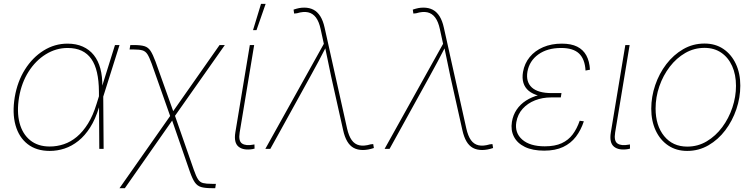

<svg xmlns="http://www.w3.org/2000/svg" viewBox="-20 -773 3916 997"><path d="M238.3 10.7Q168.9 10.7 123.5 -24.7Q78.1 -60.1 60.5 -123Q43 -186 56.6 -268.6Q70.3 -349.6 109.6 -412.1Q148.9 -474.6 206.3 -510.5Q263.7 -546.4 330.6 -546.4Q375.5 -546.4 409.9 -531Q444.3 -515.6 467.3 -486.8Q490.2 -458 501.2 -416.7Q512.2 -375.5 511.2 -323.7H517.1L516.1 -272L518.1 0H495.6L493.7 -299.3Q493.2 -354.5 483.6 -396.5Q474.1 -438.5 454.3 -466.8Q434.6 -495.1 404.1 -509.5Q373.5 -523.9 331.1 -523.9Q271 -523.9 218 -491.2Q165 -458.5 128.4 -400.9Q91.8 -343.3 79.1 -268.6Q66.4 -192.4 81.5 -134.8Q96.7 -77.1 136.7 -44.7Q176.8 -12.2 238.3 -12.2Q275.9 -12.2 311.5 -24.2Q347.2 -36.1 378.9 -62.5Q410.6 -88.9 437 -131.3Q463.4 -173.8 481.9 -234.9L577.1 -539.1H600.6L515.1 -268.1L499.5 -214.4H493.7Q475.6 -154.3 448.2 -111.3Q420.9 -68.4 387 -41.3Q353 -14.2 315.2 -1.7Q277.3 10.7 238.3 10.7Z M600.6 204.1 869.1 -178.7H886.2L986.3 108.4Q998 142.1 1008.1 157.7Q1018.1 173.3 1034.2 177.5Q1050.3 181.6 1080.6 181.6H1101.1L1097.7 204.1H1078.6Q1044.4 204.1 1024.4 198.2Q1004.4 192.4 991.7 174.1Q979 155.8 965.8 118.2L874 -147L628.4 204.1ZM866.2 -163.1 767.6 -442.4Q755.4 -476.1 745.4 -491.5Q735.4 -506.8 719.5 -511.5Q703.6 -516.1 673.3 -516.1H652.8L656.7 -539.1H675.8Q710.4 -539.1 730 -533.2Q749.5 -527.3 761.7 -508.8Q773.9 -490.2 787.6 -453.1L879.4 -195.8L1120.1 -539.1H1147.5L882.8 -163.1Z M1293 1Q1244.1 9.3 1218.8 -11.2Q1193.4 -31.7 1202.1 -85.4L1277.3 -539.1H1299.8L1224.6 -85.4Q1217.3 -40.5 1237.1 -27.6Q1256.8 -14.6 1295.4 -22Q1298.8 -22.9 1298.3 -22.7Q1297.9 -22.5 1301.3 -22.9L1301.8 -1Q1299.8 -1 1297.6 -0.5Q1295.4 0 1293 1ZM1293.9 -616.7 1335.4 -752.9H1359.4L1312 -616.7Z M1357.9 0 1661.6 -545.4 1645 -621.6Q1636.7 -660.6 1620.6 -682.1Q1604.5 -703.6 1580.1 -709Q1555.7 -714.4 1522 -704.1L1507.3 -702.6L1504.4 -723.1Q1520.5 -728.5 1533.2 -731Q1545.9 -733.4 1559.6 -733.4Q1587.4 -733.4 1608.2 -722.4Q1628.9 -711.4 1643.3 -688.5Q1657.7 -665.5 1665.5 -629.9L1782.2 -106Q1791 -66.9 1806.4 -45.4Q1821.8 -23.9 1845.9 -18.6Q1870.1 -13.2 1904.3 -23.4L1918 -24.9L1921.4 -4.4Q1905.3 1 1891.6 3.4Q1877.9 5.9 1864.3 5.9Q1836.4 5.9 1816.4 -5.1Q1796.4 -16.1 1783 -39.1Q1769.5 -62 1761.7 -97.7L1699.7 -375Q1691.4 -414.1 1683.6 -452.6Q1675.8 -491.2 1667.5 -529.8H1673.3Q1653.8 -491.2 1633.1 -452.6Q1612.3 -414.1 1590.8 -375L1383.8 0Z M1977.1 0 2280.8 -545.4 2264.2 -621.6Q2255.9 -660.6 2239.7 -682.1Q2223.6 -703.6 2199.2 -709Q2174.8 -714.4 2141.1 -704.1L2126.5 -702.6L2123.5 -723.1Q2139.6 -728.5 2152.3 -731Q2165 -733.4 2178.7 -733.4Q2206.5 -733.4 2227.3 -722.4Q2248 -711.4 2262.5 -688.5Q2276.9 -665.5 2284.7 -629.9L2401.4 -106Q2410.2 -66.9 2425.5 -45.4Q2440.9 -23.9 2465.1 -18.6Q2489.3 -13.2 2523.4 -23.4L2537.1 -24.9L2540.5 -4.4Q2524.4 1 2510.7 3.4Q2497.1 5.9 2483.4 5.9Q2455.6 5.9 2435.5 -5.1Q2415.5 -16.1 2402.1 -39.1Q2388.7 -62 2380.9 -97.7L2318.8 -375Q2310.5 -414.1 2302.7 -452.6Q2294.9 -491.2 2286.6 -529.8H2292.5Q2272.9 -491.2 2252.2 -452.6Q2231.4 -414.1 2210 -375L2002.9 0Z M2805.7 9.3Q2745.6 9.3 2705.8 -10Q2666 -29.3 2648.7 -63.2Q2631.3 -97.2 2638.2 -140.1Q2644 -175.8 2662.8 -203.6Q2681.6 -231.4 2711.2 -250.5Q2740.7 -269.5 2778.1 -279.3Q2815.4 -289.1 2858.4 -289.1H2895.5L2892.1 -267.1H2841.3Q2796.9 -267.1 2758.3 -252Q2719.7 -236.8 2693.8 -208Q2668 -179.2 2661.1 -138.7Q2651.9 -83 2691.9 -48.1Q2731.9 -13.2 2809.1 -13.2Q2861.8 -13.2 2896.7 -29.3Q2931.6 -45.4 2953.9 -75.2Q2976.1 -105 2990.2 -146L3011.7 -143.1Q2996.6 -97.2 2970.5 -63Q2944.3 -28.8 2904.1 -9.8Q2863.8 9.3 2805.7 9.3ZM2854 -267.6Q2810.1 -267.6 2777.8 -276.1Q2745.6 -284.7 2725.6 -301.3Q2705.6 -317.9 2698 -342.5Q2690.4 -367.2 2695.8 -399.4Q2703.6 -443.8 2730.7 -476.8Q2757.8 -509.8 2800.5 -528.1Q2843.3 -546.4 2897.5 -546.4Q2945.8 -546.4 2977.1 -530.8Q3008.3 -515.1 3024.7 -485.1Q3041 -455.1 3043.5 -411.1L3020.5 -406.7Q3017.1 -466.3 2986.8 -495.1Q2956.5 -523.9 2894 -523.9Q2822.3 -523.9 2775.6 -490.5Q2729 -457 2718.8 -400.9Q2710 -347.7 2741.9 -318.6Q2773.9 -289.6 2844.7 -289.6H2895.5L2892.1 -267.6Z M3242.7 1Q3193.8 9.3 3168.5 -11.2Q3143.1 -31.7 3151.9 -85.4L3227.1 -539.1H3249.5L3174.3 -85.4Q3167 -40.5 3186.8 -27.6Q3206.5 -14.6 3245.1 -22Q3248.5 -22.9 3248 -22.7Q3247.6 -22.5 3251 -22.9L3251.5 -1Q3249.5 -1 3247.3 -0.5Q3245.1 0 3242.7 1Z M3548.3 10.7Q3492.2 10.7 3450.2 -17.3Q3408.2 -45.4 3385 -95Q3361.8 -144.5 3361.8 -208.5Q3361.8 -270.5 3382.3 -330.8Q3402.8 -391.1 3439.9 -439.7Q3477.1 -488.3 3527.6 -517.6Q3578.1 -546.9 3638.2 -546.9Q3694.8 -546.9 3736.3 -518.8Q3777.8 -490.7 3801 -441.4Q3824.2 -392.1 3824.2 -328.1Q3824.2 -266.1 3803.7 -205.8Q3783.2 -145.5 3746.3 -96.7Q3709.5 -47.9 3658.9 -18.6Q3608.4 10.7 3548.3 10.7ZM3548.8 -11.7Q3604 -11.7 3650.1 -39.3Q3696.3 -66.9 3730.2 -112.5Q3764.2 -158.2 3783 -214.4Q3801.8 -270.5 3801.8 -327.1Q3801.8 -385.7 3781.7 -430.2Q3761.7 -474.6 3725.1 -499.5Q3688.5 -524.4 3638.2 -524.4Q3584.5 -524.4 3538.6 -498Q3492.7 -471.7 3458 -426.5Q3423.3 -381.3 3403.8 -325Q3384.3 -268.6 3384.3 -209.5Q3384.3 -121.1 3428.7 -66.4Q3473.1 -11.7 3548.8 -11.7Z"/></svg>

Font: Inter 18pt Thin
Style: Italic
Weight: 250
Italic angle: -9.3988°
Version: Version 4.001;git-66647c0bb